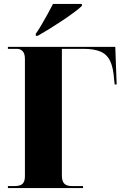

<svg xmlns="http://www.w3.org/2000/svg" viewBox="-20 -951 616 971"><path d="M20 0V-10H53Q82 -10 94 -21.5Q106 -33 106 -59V-653Q106 -680 94.5 -692Q83 -704 67 -704H20V-714H563L570 -524H560L557 -550Q553 -609 537 -642.5Q521 -676 488.5 -690Q456 -704 401 -704H293V-61Q293 -36 304.5 -23Q316 -10 344 -10H400V0ZM161 -780Q175 -800 190.5 -826.5Q206 -853 221.5 -881Q237 -909 248 -931H394V-921Q381 -908 354 -888Q327 -868 294 -846Q261 -824 228.5 -804Q196 -784 171 -770H161Z"/></svg>

Font: Noto Serif Display SemiCondensed Black
Style: Regular
Weight: 900
Width: 4
Designer: Monotype Design Team
Foundry: Monotype Imaging Inc.
Version: Version 2.009